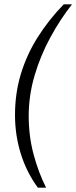

<svg xmlns="http://www.w3.org/2000/svg" viewBox="-20 -706 351 883"><path d="M154 157Q102 86 75.5 0.5Q49 -85 49 -177Q49 -277 76 -366Q103 -455 153.5 -535Q204 -615 273 -686H311Q256 -616 211 -533Q166 -450 139 -358.5Q112 -267 112 -172Q112 -80 134.5 4Q157 88 192 157Z"/></svg>

Font: Chivo Medium ExtraLight
Style: Italic
Weight: 250
Italic angle: -8.05°
Version: Version 2.002